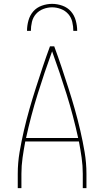

<svg xmlns="http://www.w3.org/2000/svg" viewBox="-20 -975 540 995"><path d="M72 0V-74Q72 -131 81.5 -187Q91 -243 104 -299Q117 -355 132.5 -409.5Q148 -464 165.5 -518.5Q183 -573 201 -627Q219 -681 239 -735H261Q281 -681 299 -627Q317 -573 334.5 -518.5Q352 -464 367.5 -409.5Q383 -355 396 -299Q409 -243 418.5 -187Q428 -131 428 -74V0H409V-74Q409 -116 403 -158Q397 -200 389 -242H111Q103 -200 97 -158Q91 -116 91 -74V0ZM385 -260Q360 -375 325 -487Q290 -599 250 -709Q210 -599 175 -487Q140 -375 115 -260ZM120 -815Q120 -842 127.5 -869Q135 -896 152.5 -916Q170 -936 196.5 -945.5Q223 -955 250 -955Q277 -955 303.5 -945.5Q330 -936 347.5 -916Q365 -896 372.5 -869Q380 -842 380 -815H360Q360 -838 354.5 -861.5Q349 -885 333.5 -902.5Q318 -920 295.5 -928.5Q273 -937 250 -937Q227 -937 204.5 -928.5Q182 -920 166.5 -902.5Q151 -885 145.5 -861.5Q140 -838 140 -815Z"/></svg>

Font: Zed Mono Thin
Style: Regular
Weight: 100
Monospace: yes
Designer: Belleve Invis
Foundry: Belleve Invis
Version: Version 1.0.0; ttfautohint (v1.8.4)